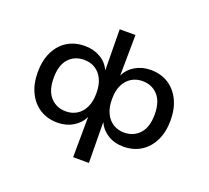

<svg xmlns="http://www.w3.org/2000/svg" viewBox="-141 -857 1318 1213"><g transform="rotate(20 517.5 -250.0)"><path d="M465 180 467 -92Q447 -47 401 -19Q355 9 296 9Q229 9 178.5 -22.5Q128 -54 99.5 -112Q71 -170 71 -249Q71 -328 99.5 -386Q128 -444 178.5 -475Q229 -506 296 -506Q355 -506 401 -479Q447 -452 467 -406H468L465 -680H571L568 -406Q589 -452 635 -479Q681 -506 739 -506Q806 -506 856.5 -474.5Q907 -443 935.5 -385Q964 -327 964 -249Q964 -170 935.5 -112Q907 -54 856.5 -22.5Q806 9 739 9Q679 9 634 -19Q589 -47 569 -92H568L571 180ZM322 -76Q362 -76 394.5 -95.5Q427 -115 446 -154Q465 -193 465 -249Q465 -307 446 -345Q427 -383 395 -402.5Q363 -422 322 -422Q257 -422 217.5 -378.5Q178 -335 178 -249Q178 -164 218 -120Q258 -76 322 -76ZM712 -76Q777 -76 817 -120Q857 -164 857 -249Q857 -335 817 -378.5Q777 -422 712 -422Q673 -422 640.5 -402.5Q608 -383 589 -345Q570 -307 570 -249Q570 -192 589 -153.5Q608 -115 640.5 -95.5Q673 -76 712 -76Z"/></g></svg>

Font: Nunito Sans 7pt SemiExpanded Medium
Style: Regular
Weight: 500
Width: 6
Designer: Vernon Adams
Foundry: Vernon Adams
Version: Version 3.101;gftools[0.9.27]